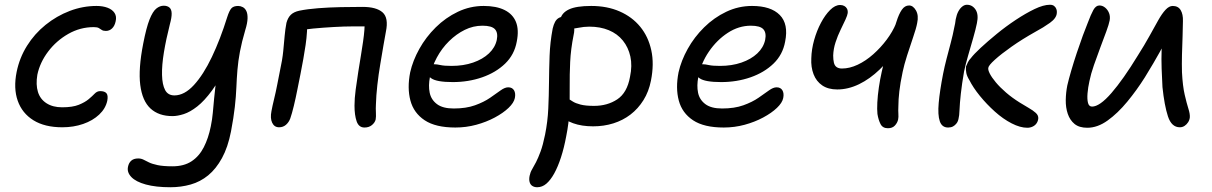

<svg xmlns="http://www.w3.org/2000/svg" viewBox="-20 -526 5096 807"><path d="M242 9Q168 9 120.5 -20.5Q73 -50 54.5 -102.5Q36 -155 50 -224Q62 -283 93.5 -333.5Q125 -384 171.5 -421.5Q218 -459 273 -480Q328 -501 386 -501Q412 -501 432 -493.5Q452 -486 461.5 -471.5Q471 -457 466 -436Q462 -417 451 -406.5Q440 -396 425 -396Q414 -396 408 -400Q402 -404 395.5 -408Q389 -412 374 -412Q317 -412 267 -383.5Q217 -355 182.5 -309.5Q148 -264 137 -212Q130 -170 139.5 -139.5Q149 -109 175.5 -92Q202 -75 241 -75Q285 -75 311 -85.5Q337 -96 352.5 -109Q368 -122 378 -132.5Q388 -143 401 -143Q420 -143 427.5 -134Q435 -125 431 -103Q424 -70 397 -44.5Q370 -19 329.5 -5Q289 9 242 9Z M696 261Q635 261 593 249.5Q551 238 532 218Q513 198 518 175Q521 159 531.5 149.5Q542 140 561 140Q573 140 583 145Q593 150 606 156.5Q619 163 642.5 168Q666 173 705 173Q753 173 785 152Q817 131 836.5 93Q856 55 866 5Q872 -24 874.5 -52Q877 -80 880 -112Q883 -144 888 -186.5Q893 -229 904 -287L935 -258Q903 -189 871 -145.5Q839 -102 809 -78.5Q779 -55 752.5 -46.5Q726 -38 705 -38Q647 -38 612.5 -70Q578 -102 569.5 -169Q561 -236 582 -343Q595 -410 608.5 -444Q622 -478 637 -490Q652 -502 668 -502Q683 -502 692 -494.5Q701 -487 701.5 -470Q702 -453 694 -424Q678 -361 669 -306.5Q660 -252 661 -211Q662 -170 674 -147.5Q686 -125 713 -125Q755 -125 795 -168.5Q835 -212 870.5 -286.5Q906 -361 935 -454Q944 -482 953 -491.5Q962 -501 981 -501Q991 -501 1000.5 -496Q1010 -491 1015.5 -479.5Q1021 -468 1020.5 -448.5Q1020 -429 1011 -400Q996 -349 988.5 -309Q981 -269 978 -232.5Q975 -196 973.5 -158.5Q972 -121 967 -76.5Q962 -32 951 26Q938 93 913 138.5Q888 184 855 211Q822 238 781.5 249.5Q741 261 696 261Z M1512 10Q1488 10 1479 -16Q1470 -42 1470 -82Q1470 -112 1475 -149.5Q1480 -187 1486 -225Q1492 -263 1497.5 -296Q1503 -329 1506 -351Q1510 -379 1511.5 -399Q1513 -419 1513 -441L1532 -415H1460Q1428 -415 1383.5 -412.5Q1339 -410 1296 -406Q1253 -402 1224 -395L1271 -450Q1273 -394 1264.5 -337Q1256 -280 1243 -215Q1237 -186 1230 -150Q1223 -114 1215 -81Q1207 -48 1200 -28Q1194 -12 1182 -1.5Q1170 9 1153 9Q1133 9 1124 -10Q1115 -29 1121 -59Q1125 -81 1132 -109.5Q1139 -138 1145 -169Q1151 -200 1156 -225Q1167 -275 1170.5 -311.5Q1174 -348 1176.5 -376Q1179 -404 1184 -430Q1190 -452 1202.5 -464Q1215 -476 1238 -481Q1272 -488 1317.5 -491.5Q1363 -495 1411.5 -496Q1460 -497 1504 -497Q1562 -497 1588 -474Q1614 -451 1602 -393Q1598 -373 1592 -337Q1586 -301 1578.5 -257Q1571 -213 1566 -168.5Q1561 -124 1560 -86Q1559 -70 1560 -53Q1561 -36 1559 -24Q1556 -11 1543.5 -0.5Q1531 10 1512 10Z M1894 10Q1811 10 1765 -20.5Q1719 -51 1705 -103.5Q1691 -156 1704 -222Q1715 -271 1742.5 -320.5Q1770 -370 1811.5 -411Q1853 -452 1904.5 -476.5Q1956 -501 2013 -501Q2066 -501 2100.5 -484Q2135 -467 2148.5 -434Q2162 -401 2152 -351Q2142 -296 2103 -258.5Q2064 -221 2006.5 -201Q1949 -181 1883 -181Q1815 -181 1792.5 -197Q1770 -213 1774 -233Q1776 -245 1783 -250.5Q1790 -256 1805 -256Q1816 -256 1831.5 -252.5Q1847 -249 1878 -249Q1928 -249 1968.5 -263Q2009 -277 2035 -301.5Q2061 -326 2068 -358Q2074 -388 2060.5 -403Q2047 -418 2008 -418Q1969 -418 1933.5 -400.5Q1898 -383 1867.5 -353Q1837 -323 1816 -284Q1795 -245 1787 -202Q1780 -166 1786 -136.5Q1792 -107 1816.5 -88.5Q1841 -70 1887 -70Q1939 -70 1976.5 -83.5Q2014 -97 2040 -115Q2066 -133 2084 -146Q2102 -159 2116 -159Q2133 -159 2140.5 -146.5Q2148 -134 2144 -114Q2140 -94 2117.5 -72.5Q2095 -51 2059.5 -32Q2024 -13 1981.5 -1.5Q1939 10 1894 10Z M2473 5Q2425 5 2389 -8Q2353 -21 2334 -42Q2315 -63 2319 -86Q2322 -98 2330 -107Q2338 -116 2351 -116Q2361 -116 2369 -111Q2377 -106 2388 -99Q2399 -92 2420 -86.5Q2441 -81 2477 -81Q2533 -81 2574.5 -108.5Q2616 -136 2628 -203Q2638 -250 2629.5 -288.5Q2621 -327 2598 -355.5Q2575 -384 2539 -399Q2503 -414 2457 -414Q2434 -414 2410 -409Q2386 -404 2368 -404Q2357 -404 2348 -409.5Q2339 -415 2336 -425Q2333 -435 2335 -445Q2341 -472 2371.5 -486.5Q2402 -501 2465 -501Q2532 -501 2584.5 -478Q2637 -455 2671 -413.5Q2705 -372 2717.5 -314.5Q2730 -257 2716 -187Q2707 -141 2684.5 -105Q2662 -69 2630 -44.5Q2598 -20 2558 -7.5Q2518 5 2473 5ZM2238 261Q2226 261 2217.5 255.5Q2209 250 2206 239Q2203 228 2206 213Q2209 198 2216.5 185.5Q2224 173 2233 155.5Q2242 138 2252 111Q2262 84 2271 40Q2282 -15 2284.5 -69.5Q2287 -124 2287.5 -179.5Q2288 -235 2290 -291.5Q2292 -348 2303 -406Q2307 -423 2313 -434Q2319 -445 2328.5 -450.5Q2338 -456 2351 -456Q2367 -456 2377.5 -445.5Q2388 -435 2392 -417.5Q2396 -400 2391 -379Q2379 -319 2376.5 -265.5Q2374 -212 2374.5 -161Q2375 -110 2373 -59Q2371 -8 2360 46Q2351 95 2338 135Q2325 175 2309.5 203Q2294 231 2276.5 246Q2259 261 2238 261Z M3022 10Q2939 10 2893 -20.5Q2847 -51 2833 -103.5Q2819 -156 2832 -222Q2843 -271 2870.5 -320.5Q2898 -370 2939.5 -411Q2981 -452 3032.5 -476.5Q3084 -501 3141 -501Q3220 -501 3257.5 -463Q3295 -425 3280 -351Q3270 -296 3231 -258.5Q3192 -221 3134.5 -201Q3077 -181 3011 -181Q2943 -181 2920.5 -197Q2898 -213 2902 -233Q2904 -245 2911 -250.5Q2918 -256 2933 -256Q2944 -256 2959.5 -252.5Q2975 -249 3006 -249Q3056 -249 3096.5 -263Q3137 -277 3163 -301.5Q3189 -326 3196 -358Q3202 -388 3188.5 -403Q3175 -418 3136 -418Q3085 -418 3039 -388Q2993 -358 2959.5 -309Q2926 -260 2915 -202Q2908 -166 2914 -136.5Q2920 -107 2944.5 -88.5Q2969 -70 3015 -70Q3067 -70 3104.5 -83.5Q3142 -97 3168 -115Q3194 -133 3212 -146Q3230 -159 3244 -159Q3261 -159 3268.5 -146.5Q3276 -134 3272 -114Q3268 -94 3245.5 -72.5Q3223 -51 3187.5 -32Q3152 -13 3109.5 -1.5Q3067 10 3022 10Z M3499 -150Q3461 -150 3436 -167Q3411 -184 3399.5 -214Q3388 -244 3390 -281Q3391 -319 3402 -358Q3413 -397 3430.5 -430Q3448 -463 3469 -484Q3490 -505 3511 -505Q3521 -505 3528.5 -501Q3536 -497 3540 -489.5Q3544 -482 3543 -471Q3542 -462 3533.5 -443.5Q3525 -425 3513 -400.5Q3501 -376 3492 -348.5Q3483 -321 3482 -293Q3482 -275 3485 -262.5Q3488 -250 3496.5 -244Q3505 -238 3519 -238Q3551 -238 3585 -254Q3619 -270 3650.5 -298Q3682 -326 3707 -359.5Q3732 -393 3746 -427L3754 -324Q3719 -274 3677.5 -234Q3636 -194 3590.5 -172Q3545 -150 3499 -150ZM3712 13Q3690 13 3681 -4.5Q3672 -22 3668 -47Q3666 -66 3667.5 -95.5Q3669 -125 3674 -159Q3679 -193 3686 -224Q3691 -247 3699 -276.5Q3707 -306 3716 -336Q3725 -366 3734 -392.5Q3743 -419 3748 -435Q3758 -467 3770.5 -485Q3783 -503 3801 -503Q3818 -503 3830 -482Q3842 -461 3835 -429Q3831 -407 3818 -369.5Q3805 -332 3792.5 -292.5Q3780 -253 3774 -224Q3764 -177 3760 -142Q3756 -107 3756 -80Q3755 -60 3756 -47Q3757 -34 3755 -24Q3752 -10 3741.5 1.5Q3731 13 3712 13Z M4298 11Q4268 11 4232 -7.5Q4196 -26 4161.5 -57Q4127 -88 4098.5 -123Q4070 -158 4054 -190Q4044 -206 4041.5 -219.5Q4039 -233 4040 -246Q4043 -254 4048 -264Q4053 -274 4061 -282Q4073 -298 4102 -325Q4131 -352 4169.5 -383.5Q4208 -415 4249.5 -442.5Q4291 -470 4328.5 -488Q4366 -506 4393 -506Q4404 -506 4410.5 -501Q4417 -496 4420 -488Q4423 -480 4422 -472Q4421 -450 4393 -430Q4365 -410 4333 -393Q4276 -361 4232 -330Q4188 -299 4161.5 -275Q4135 -251 4134 -241Q4132 -233 4140 -217Q4148 -201 4165.5 -180Q4183 -159 4208.5 -137Q4234 -115 4266 -95Q4285 -83 4303.5 -72.5Q4322 -62 4333.5 -51.5Q4345 -41 4344 -28Q4343 -17 4337 -8Q4331 1 4320.5 6Q4310 11 4298 11ZM3965 10Q3939 10 3930 -16.5Q3921 -43 3925.5 -93.5Q3930 -144 3944 -216Q3950 -246 3958.5 -279Q3967 -312 3976 -345.5Q3985 -379 3991 -411Q3993 -419 3994.5 -427.5Q3996 -436 3997 -445Q4001 -465 4008 -478Q4015 -491 4024.5 -498.5Q4034 -506 4044 -506Q4067 -506 4080.5 -485.5Q4094 -465 4086 -428Q4081 -403 4070.5 -366.5Q4060 -330 4049 -292Q4038 -254 4032 -225Q4023 -173 4018.5 -132Q4014 -91 4013 -64.5Q4012 -38 4009 -28Q4007 -16 4000.5 -7.5Q3994 1 3985.5 5.5Q3977 10 3965 10Z M4550 11Q4516 11 4496.5 -5Q4477 -21 4468 -47.5Q4459 -74 4459.5 -105.5Q4460 -137 4466 -167Q4472 -193 4482.5 -229Q4493 -265 4506 -304Q4519 -343 4531.5 -377Q4544 -411 4552 -430Q4565 -465 4575.5 -484Q4586 -503 4601 -503Q4614 -503 4625 -494Q4636 -485 4641.5 -471Q4647 -457 4644 -440Q4641 -424 4630 -394Q4619 -364 4605 -327Q4591 -290 4578 -252.5Q4565 -215 4559 -185Q4553 -158 4551 -133.5Q4549 -109 4553 -93.5Q4557 -78 4570 -78Q4602 -78 4651.5 -135Q4701 -192 4762 -292Q4790 -336 4811 -374Q4832 -412 4848 -440.5Q4864 -469 4879 -485Q4894 -501 4909 -501Q4932 -501 4942.5 -483.5Q4953 -466 4952 -437Q4952 -411 4950.5 -373Q4949 -335 4948 -295.5Q4947 -256 4948 -222Q4951 -164 4959.5 -127.5Q4968 -91 4975 -69Q4982 -47 4981 -33Q4980 -22 4974 -12.5Q4968 -3 4959 3Q4950 9 4939 9Q4904 9 4889 -37Q4874 -83 4866 -160Q4864 -196 4862.5 -237Q4861 -278 4862.5 -319Q4864 -360 4866 -395L4895 -385Q4878 -350 4855 -308Q4832 -266 4792 -201Q4758 -147 4718 -98.5Q4678 -50 4635.5 -19.5Q4593 11 4550 11Z"/></svg>

Font: Shantell Sans
Style: Italic
Weight: 400
Italic angle: -11°
Designer: Stephen Nixon, Anya Danilova, Shantell Martin
Foundry: Arrow Type
Version: Version 1.011;[c5ecc13dd]